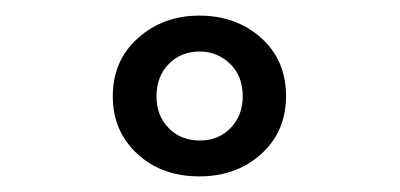

<svg xmlns="http://www.w3.org/2000/svg" viewBox="-20 -895 512 246"><path d="M235.5 -669Q283 -669 314.8 -697.8Q346.5 -726.5 346.5 -772Q346.5 -818 314.5 -846.5Q282.5 -875 235.5 -875Q189 -875 156.8 -846.2Q124.5 -817.5 124.5 -771.5Q124.5 -727 155.8 -698Q187 -669 235.5 -669ZM236 -715Q211.5 -715 196 -731Q180.5 -747 180.5 -771.5Q180.5 -797 196.2 -813Q212 -829 235.5 -829Q258.5 -829 274.8 -813.2Q291 -797.5 291 -771.5Q291 -747 275.5 -731Q260 -715 236 -715Z"/></svg>

Font: Spartan SemiBold
Style: Regular
Weight: 600
Designer: Matt Bailey, Mirko Velimirovic
Foundry: Matt Bailey
Version: Version 1.003; ttfautohint (v1.8.3)